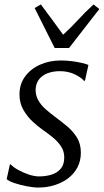

<svg xmlns="http://www.w3.org/2000/svg" viewBox="-20 -832 466 862"><path d="M361.5 -469.5H356.5Q346.5 -483 316.5 -497.8Q286.5 -512.5 249 -512.5Q218.5 -512.5 194.5 -503.5Q170.5 -494.5 156.2 -477Q142 -459.5 140 -433Q139 -405 151.5 -382.5Q164 -360 184.5 -342Q205 -324 226.5 -308Q252 -289 279 -267Q306 -245 324.5 -216Q343 -187 343 -146.5Q343 -109.5 327.5 -80.2Q312 -51 285.2 -31Q258.5 -11 224.2 -0.5Q190 10 152 10Q130 10 100.2 4.2Q70.5 -1.5 45 -10Q19.5 -18.5 10 -28L24.5 -94H28Q40 -81 62.2 -68.8Q84.5 -56.5 109.8 -48.2Q135 -40 156 -40Q184 -40 209.8 -47.5Q235.5 -55 252 -73.8Q268.5 -92.5 268.5 -125Q268.5 -154 253.2 -176.2Q238 -198.5 215.5 -216.5Q193 -234.5 172 -249Q152.5 -262.5 128 -284.8Q103.5 -307 85.5 -337.8Q67.5 -368.5 67.5 -408Q67.5 -455 93 -489.2Q118.5 -523.5 160.8 -542Q203 -560.5 253 -560.5Q279 -560.5 303.8 -557.2Q328.5 -554 348.2 -549.2Q368 -544.5 377 -540.5ZM225.5 -616.5 135.5 -796 163.5 -812Q188 -779 213 -745.2Q238 -711.5 263.5 -676Q300 -709.5 330.8 -743.2Q361.5 -777 400 -812L426 -791.5L290 -616.5Z"/></svg>

Font: Merriweather 36pt Light
Style: Italic
Weight: 300
Italic angle: -7.8°
Version: Version 2.101